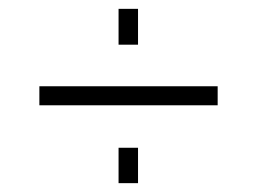

<svg xmlns="http://www.w3.org/2000/svg" viewBox="-20 -495 580 434"><path d="M292 -394H248V-475H292ZM292 -81H248V-161H292ZM472 -257H69V-300H472Z"/></svg>

Font: Raleway
Style: Light
Weight: 300
Designer: Matt McInerney, Pablo Impallari, Rodrigo Fuenzalida
Foundry: Matt McInerney, Pablo Impallari, Rodrigo Fuenzalida
Version: Version 3.000